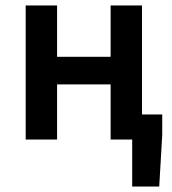

<svg xmlns="http://www.w3.org/2000/svg" viewBox="-20 -511 629 703"><path d="M464 172V0H385V-202H189V0H74V-491H189V-303H385V-491H500V-92H574V-17L563 172Z"/></svg>

Font: Giro Semibold
Style: Regular
Weight: 600
Designer: Paul D. Hunt
Foundry: Adobe Systems Incorporated
Version: Version 1.000;PS 1.0;hotconv 1.0.88;makeotf.lib2.5.647800